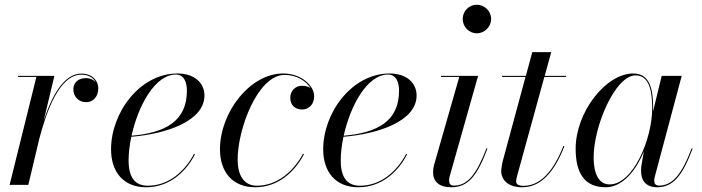

<svg xmlns="http://www.w3.org/2000/svg" viewBox="-20 -780 2962 810"><path d="M133.5 -455.5 20.5 0H99.5L146 -195.5C176.5 -311.5 231 -465 323.5 -465C353 -465 373.5 -452 383.5 -433.5C374 -444 359.5 -450.5 343 -450.5C309 -450.5 289.5 -430.5 289.5 -403.5C289.5 -372.5 311 -349 343.5 -349C376 -349 394.5 -375.5 394.5 -407C394.5 -441 368 -469.5 323 -469.5C248 -469.5 196.5 -370.5 164 -269.5L209.5 -460H56V-455.5Z M522.5 -103C522.5 -133.5 526.5 -168 534 -203C682.5 -215 842.5 -269.5 842.5 -377C842.5 -429.5 801 -470 729 -470C568.5 -470 448.5 -303.5 448.5 -150C448.5 -55 500.5 10 596.5 10C693 10 763.5 -53 802.5 -129L798.5 -131C759.5 -56.5 691 3.5 604 3.5C557.5 3.5 522.5 -21.5 522.5 -103ZM722 -465.5C757.5 -465.5 768.5 -431 768.5 -397.5C768.5 -269.5 678.5 -219.5 535 -207.5C562.5 -332.5 633.5 -465.5 722 -465.5Z M1262.5 -129.5 1258.5 -131.5C1218.5 -57.5 1150 3.5 1063.5 3.5C1007.5 3.5 982.5 -43 982.5 -106.5C982.5 -235.5 1067 -464 1181 -464C1232.5 -464 1272 -437.5 1290 -408.5C1280 -416 1266 -418 1251.5 -418C1226 -418 1204.5 -395.5 1204.5 -368C1204.5 -333 1229 -318 1254 -318C1283 -318 1305.5 -339.5 1305.5 -375C1305.5 -414 1256.5 -470 1174.5 -470C1033.5 -470 908 -305 908 -150C908 -55 960.5 10 1056.5 10C1152.5 10 1223 -54 1262.5 -129.5Z M1417.5 -103C1417.5 -133.5 1421.5 -168 1429 -203C1577.5 -215 1737.5 -269.5 1737.5 -377C1737.5 -429.5 1696 -470 1624 -470C1463.5 -470 1343.5 -303.5 1343.5 -150C1343.5 -55 1395.5 10 1491.5 10C1588 10 1658.5 -53 1697.5 -129L1693.5 -131C1654.5 -56.5 1586 3.5 1499 3.5C1452.5 3.5 1417.5 -21.5 1417.5 -103ZM1617 -465.5C1652.5 -465.5 1663.5 -431 1663.5 -397.5C1663.5 -269.5 1573.5 -219.5 1430 -207.5C1457.5 -332.5 1528.5 -465.5 1617 -465.5Z M1932 -700C1932 -667 1958.5 -639.5 1991.5 -639.5C2024.5 -639.5 2052 -667 2052 -700C2052 -733 2024.5 -760 1991.5 -760C1958.5 -760 1932 -733 1932 -700ZM2036.5 -153 2032.5 -154.5C1989 -42 1952 3 1894.5 3C1879.5 3 1874.5 -6.5 1874.5 -18C1874.5 -22.5 1875 -28.5 1876.5 -34L1997 -460H1840.5V-455.5H1917.5L1811.5 -85C1808.5 -74 1807 -63 1807 -53C1807 -15 1831.5 10 1883.5 10C1955.5 10 1993 -38 2036.5 -153Z M2361 -163 2357 -164.5C2314 -56 2259 4 2188.5 4C2168 4 2157.5 -3 2157.5 -14C2157.5 -23 2160 -32.5 2162 -39.5L2276.5 -455.5H2368V-460H2278L2305.5 -560H2225.5L2198.5 -460H2098V-455.5H2197L2103.5 -110C2098 -90 2094.5 -68.5 2094.5 -58C2094.5 -23.5 2121 10 2183 10C2261.5 10 2318 -53 2361 -163Z M2735.5 -324C2735.5 -398 2724 -470 2652 -470C2534.5 -470 2408.5 -305.5 2408.5 -152.5C2408.5 -50.5 2445.5 10 2535 10C2605.5 10 2662 -58 2696.5 -141.5L2686.5 -85C2685 -78 2684.5 -69 2684.5 -58C2684.5 -18 2705.5 10 2752.5 10C2819 10 2859 -38 2902 -153L2898 -154.5C2855.5 -42.5 2816 3 2760.5 3C2745.5 3 2740 -5.5 2740 -17C2740 -21.5 2740.5 -27.5 2742 -33L2856 -460H2771.5L2735 -309.5C2735 -314.5 2735.5 -319.5 2735.5 -324ZM2731.5 -324C2731.5 -192.5 2650.5 -2 2552 -2C2511 -2 2484.5 -38 2484.5 -117C2484.5 -247 2575 -462 2661.5 -462C2716.5 -462 2731.5 -401.5 2731.5 -324Z"/></svg>

Font: Bodoni* 36pt
Style: Italic
Weight: 400
Italic angle: -13°
Version: Version 2.3